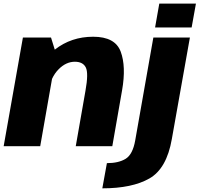

<svg xmlns="http://www.w3.org/2000/svg" viewBox="-32 -798 1090 1048"><path d="M-12 0H187.5L252 -367.5Q266 -398 288.5 -420.5Q329 -461 376.5 -461Q420.5 -461 436.2 -430Q452 -399 434.5 -302.5L381.5 0H581L634.5 -306Q657 -435 626.8 -516.2Q596.5 -597.5 476.5 -597.5Q356.5 -597.5 267 -527L246.5 -593H93ZM526.5 230Q689.5 230 783.8 176Q878 122 906 -39.5L1004.5 -593H805L706 -31.5Q692.5 45 653.8 68.8Q615 92.5 551.5 92.5ZM837.5 -778.5 814.5 -648H1014L1037.5 -778.5Z"/></svg>

Font: Anybody Thin ExtraBold
Style: Italic
Weight: 800
Italic angle: -10°
Version: Version 1.113;gftools[0.9.25]